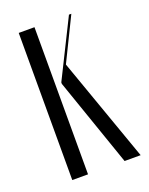

<svg xmlns="http://www.w3.org/2000/svg" viewBox="-102 -551 471 607"><g transform="rotate(-20 133.0 -247.5)"><path d="M89 -495V0H36V-495ZM142 -350 266 0H212L109 -297V-302L205 -495H213Z"/></g></svg>

Font: Moniqa Cond Display
Style: Regular
Weight: 400
Width: 3
Designer: Rajesh Rajput
Foundry: Rajesh Rajput
Version: Version 1.000